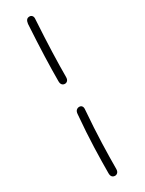

<svg xmlns="http://www.w3.org/2000/svg" viewBox="-262 -894 814 1080"><g transform="rotate(-30 145.0 -353.5)"><path d="M120 -250Q121 -267 129 -274.5Q137 -282 148 -282Q159 -282 165 -274Q171 -266 169 -250Q160 -135 157 -41Q154 53 154 124Q154 140 146.5 147.5Q139 155 130 155Q118 155 111 147.5Q104 140 104 124Q104 53 107 -41Q110 -135 120 -250ZM132 -830Q134 -846 140.5 -854Q147 -862 160 -862Q170 -862 176.5 -854Q183 -846 181 -830Q174 -713 171 -624Q168 -535 168 -465Q168 -449 161 -441.5Q154 -434 144 -434Q133 -434 126 -441.5Q119 -449 119 -465Q119 -535 122 -624Q125 -713 132 -830Z"/></g></svg>

Font: Playpen Sans ExtraLight
Style: Regular
Weight: 250
Designer: Laura Meseguer, Veronika Burian, José Scaglione
Foundry: TypeTogether
Version: Version 1.001